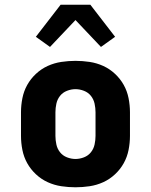

<svg xmlns="http://www.w3.org/2000/svg" viewBox="-20 -786 640 814"><path d="M300 8Q270 8 240 3.5Q210 -1 182.5 -13.5Q155 -26 132.5 -47Q110 -68 95.5 -94Q81 -120 75 -150Q69 -180 69 -210V-310Q69 -340 75 -370Q81 -400 95.5 -426Q110 -452 132.5 -473Q155 -494 182.5 -506.5Q210 -519 240 -523.5Q270 -528 300 -528Q330 -528 360 -523.5Q390 -519 417.5 -506.5Q445 -494 467.5 -473Q490 -452 504.5 -426Q519 -400 525 -370Q531 -340 531 -310V-210Q531 -180 525 -150Q519 -120 504.5 -94Q490 -68 467.5 -47Q445 -26 417.5 -13.5Q390 -1 360 3.5Q330 8 300 8ZM300 -112Q318 -112 336 -119Q354 -126 365.5 -140.5Q377 -155 381 -173.5Q385 -192 385 -210V-310Q385 -328 381 -346.5Q377 -365 365.5 -379.5Q354 -394 336 -401Q318 -408 300 -408Q282 -408 264 -401Q246 -394 234.5 -379.5Q223 -365 219 -346.5Q215 -328 215 -310V-210Q215 -192 219 -173.5Q223 -155 234.5 -140.5Q246 -126 264 -119Q282 -112 300 -112ZM192 -587 132 -630 237 -766H363L468 -630L408 -587L300 -701Z"/></svg>

Font: Iosevka Aile Heavy
Style: Regular
Weight: 900
Designer: Belleve Invis
Foundry: Belleve Invis
Version: Version 31.1.0; ttfautohint (v1.8.4)